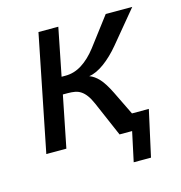

<svg xmlns="http://www.w3.org/2000/svg" viewBox="-95 -575 739 785"><g transform="rotate(-15 275.0 -182.5)"><path d="M291 -262.2Q312.5 -254.4 331.3 -233.9Q350.1 -213.4 371.1 -170.9L420.4 -69.8H491.7L448.7 125H375.5L402.3 0H349.1L285.2 -147.9Q275.4 -170.4 265.1 -184.1Q254.9 -197.8 243.4 -205.3Q231.9 -212.9 218.5 -215.3Q205.1 -217.8 189 -217.8H167.5L124 0H39.1L137.2 -490.2H221.2L181.2 -289.1H198.2Q234.9 -289.1 267.8 -310.1Q300.8 -331.1 330.1 -369.1L421.9 -490.2H534.2L422.9 -356Q406.7 -336.4 389.6 -320.1Q372.6 -303.7 355.7 -291.5Q338.9 -279.3 322.5 -271.7Q306.2 -264.2 291 -262.2Z"/></g></svg>

Font: Code New Roman
Style: Italic
Weight: 400
Italic angle: -11°
Monospace: yes
Designer: Sam Radian
Foundry: Code New Roman
Version: Version 1.508 October 19, 2014